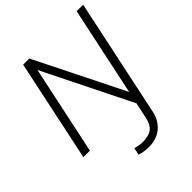

<svg xmlns="http://www.w3.org/2000/svg" viewBox="-242 -777 1145 1145"><g transform="rotate(-45 330.5 -205.0)"><path d="M340 234Q294 234 262 222L272 177Q288 182 303.5 184.5Q319 187 331 187Q387 187 413 165.5Q439 144 448 99L470 -3L193 -561L74 0H19L155 -644H207L487 -82L606 -644H661L503 102Q490 163 447 198.5Q404 234 340 234Z"/></g></svg>

Font: Kanit ExtraLight
Style: Italic
Weight: 275
Italic angle: -12°
Designer: Katatrad Team
Foundry: CadsonDemak
Version: Version 2.000; ttfautohint (v1.8.3)